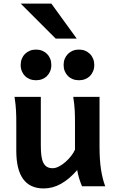

<svg xmlns="http://www.w3.org/2000/svg" viewBox="-20 -1038 648 1070"><path d="M437 0Q433.6 -7.8 429.7 -18.3Q425.8 -28.8 422.1 -40.5Q418.5 -52.2 415.3 -64.9Q412.1 -77.6 410.2 -90.3Q366.7 -40 320.3 -13.9Q273.9 12.2 223.6 12.2Q70.8 12.2 70.8 -197.8V-341.8Q70.8 -365.2 70.6 -384.3Q70.3 -403.3 69.3 -421.1Q68.4 -439 66.4 -457.5Q64.5 -476.1 61 -498H207.5V-227.1Q207.5 -193.8 210.7 -169.9Q213.9 -146 221.7 -130.6Q229.5 -115.2 242.2 -107.9Q254.9 -100.6 273.4 -100.6Q290 -100.6 308.8 -110.4Q327.6 -120.1 345 -135.5Q362.3 -150.9 376.5 -168.9Q390.6 -187 397.9 -204.1V-341.8Q397.9 -365.7 397.7 -385Q397.5 -404.3 396.5 -421.9Q395.5 -439.5 393.6 -457.5Q391.6 -475.6 388.2 -498H534.7V-219.7Q534.7 -148.4 542.7 -95Q550.8 -41.5 566.4 0ZM95.2 -676.3Q95.2 -694.8 101.6 -710.4Q107.9 -726.1 119.4 -737.5Q130.9 -749 146.5 -755.4Q162.1 -761.7 180.7 -761.7Q199.2 -761.7 214.8 -755.4Q230.5 -749 241.9 -737.5Q253.4 -726.1 259.8 -710.4Q266.1 -694.8 266.1 -676.3Q266.1 -657.2 259.8 -641.6Q253.4 -626 241.9 -614.5Q230.5 -603 214.8 -596.9Q199.2 -590.8 180.7 -590.8Q162.1 -590.8 146.5 -596.9Q130.9 -603 119.4 -614.5Q107.9 -626 101.6 -641.6Q95.2 -657.2 95.2 -676.3ZM334.5 -676.3Q334.5 -694.8 340.8 -710.4Q347.2 -726.1 358.6 -737.5Q370.1 -749 385.7 -755.4Q401.4 -761.7 419.9 -761.7Q438.5 -761.7 454.1 -755.4Q469.7 -749 481.2 -737.5Q492.7 -726.1 499 -710.4Q505.4 -694.8 505.4 -676.3Q505.4 -657.2 499 -641.6Q492.7 -626 481.2 -614.5Q469.7 -603 454.1 -596.9Q438.5 -590.8 419.9 -590.8Q401.4 -590.8 385.7 -596.9Q370.1 -603 358.6 -614.5Q347.2 -626 340.8 -641.6Q334.5 -657.2 334.5 -676.3ZM266.1 -1018.1 407.7 -822.8H290.5L95.2 -1018.1Z"/></svg>

Font: Andika New Basic
Style: Bold
Weight: 700
Designer: Victor Gaultney, Annie Olsen, Pablo Ugerman
Foundry: SIL International
Version: Version 5.500; ttfautohint (v1.8.3)